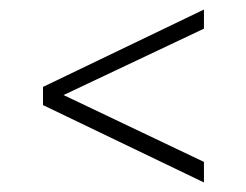

<svg xmlns="http://www.w3.org/2000/svg" viewBox="-20 -543 515 402"><path d="M407 -523V-483L92 -334L70 -337V-361ZM407 -204V-161L70 -323V-346L92 -354Z"/></svg>

Font: Roboto Serif 120pt ExtraCondensed
Style: Regular
Weight: 400
Width: 2
Designer: Greg Gazdowicz
Foundry: Commercial Type
Version: Version 1.008